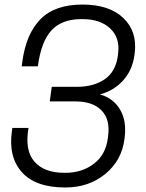

<svg xmlns="http://www.w3.org/2000/svg" viewBox="-20 -811 640 842"><path d="M105 -250Q87.9 -151.4 130.9 -102.3Q173.8 -53.2 262.2 -53.2H268.1Q339.4 -53.2 391.6 -92.8Q443.8 -132.3 453.1 -206.1L454.1 -213.9Q463.9 -287.6 425 -326.9Q386.2 -366.2 312 -366.2H198.2L207 -430.2H315.9Q391.6 -430.2 439.9 -463.9Q488.3 -497.6 497.1 -568.8L498 -577.1Q506.8 -645.5 463.1 -686.3Q419.4 -727.1 342.8 -727.1H335.9Q251 -727.1 205.6 -677.7Q160.2 -628.4 146 -520H75.2L78.1 -542Q94.7 -663.1 157.7 -727.1Q220.7 -791 341.8 -791Q459.5 -791 521 -731.9Q582.5 -672.9 570.8 -579.1L569.8 -570.8Q561 -503.4 519.8 -458Q478.5 -412.6 418 -397Q476.1 -380.9 505.9 -331.5Q535.6 -282.2 526.9 -210L525.9 -202.1Q514.6 -108.4 442.4 -48.6Q370.1 11.2 266.1 11.2Q135.7 11.2 75.9 -55.9Q16.1 -123 32.2 -235.8L34.2 -250Z"/></svg>

Font: Cooper Hewitt
Style: Book Italic
Weight: 706
Designer: Village Type and Design LLC
Foundry: Cooper Hewitt Smithsonian Design Museum
Version: 1.000